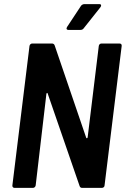

<svg xmlns="http://www.w3.org/2000/svg" viewBox="-20 -911 610 931"><path d="M462 -891H389C383 -891 377 -888 373 -883L305 -780C300 -772 303 -766 311 -766H371C377 -766 383 -769 386 -774L467 -876C473 -884 471 -891 462 -891ZM459 -688 405 -245C404 -240 400 -239 398 -243L245 -691C243 -697 238 -700 232 -700H136C130 -700 124 -695 123 -688L40 -12C39 -5 44 0 50 0H140C146 0 152 -5 153 -12L205 -456C206 -461 210 -462 211 -458L366 -9C368 -3 372 0 378 0H474C481 0 487 -5 487 -12L570 -688C571 -695 567 -700 560 -700H472C465 -700 460 -695 459 -688Z"/></svg>

Font: Barlow Semi Condensed SemiBold
Style: Italic
Weight: 600
Width: 4
Italic angle: -7°
Designer: Jeremy Tribby
Foundry: Tribby Type
Version: Version 1.422;hotconv 1.0.109;makeotfexe 2.5.65596